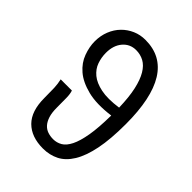

<svg xmlns="http://www.w3.org/2000/svg" viewBox="-212 -829 946 946"><g transform="rotate(45 261.0 -356.0)"><path d="M145 -541Q145 -509 155.5 -479Q166 -449 192.5 -427Q219 -405 265 -395.5Q311 -386 382 -396Q380 -468 369 -517.5Q358 -567 339.5 -598Q321 -629 296 -642.5Q271 -656 241 -656Q199 -656 172 -624.5Q145 -593 145 -541ZM259 12Q178 12 133 -33Q88 -78 88 -169Q88 -212 87 -238.5Q86 -265 80 -291H158Q164 -274 164.5 -246.5Q165 -219 165 -179Q165 -144 172.5 -120.5Q180 -97 193 -82.5Q206 -68 224 -62Q242 -56 262 -56Q287 -56 308.5 -68.5Q330 -81 346 -113Q362 -145 371.5 -200Q381 -255 382 -341Q290 -329 229 -344.5Q168 -360 132 -391Q96 -422 81 -463Q66 -504 66 -542Q66 -582 79.5 -615.5Q93 -649 116.5 -673Q140 -697 171 -710.5Q202 -724 238 -724Q350 -724 406.5 -633Q463 -542 463 -362Q463 -257 448.5 -185.5Q434 -114 407 -70Q380 -26 342.5 -7Q305 12 259 12Z"/></g></svg>

Font: Processing Sans Pro
Style: Regular
Weight: 400
Designer: Paul D. Hunt
Foundry: Adobe Systems Incorporated
Version: Version 2.020;PS 2.000;hotconv 1.0.86;makeotf.lib2.5.63406